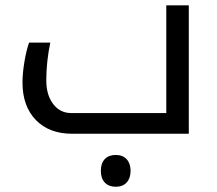

<svg xmlns="http://www.w3.org/2000/svg" viewBox="-20 -505 818 725"><path d="M252 0Q165.5 0 115.2 -52Q64.9 -104 64.9 -193.8Q64.9 -227.1 72 -270.5Q79.1 -314 89.8 -344.2H169.9Q154.8 -272 154.8 -201.2Q154.8 -146.5 180.7 -112.3Q206.5 -78.1 249 -78.1H607.9V-484.9H692.9V0ZM417 200.2Q391.1 200.2 376 184.6Q360.8 168.9 360.8 140.1Q360.8 111.3 375.7 95.7Q390.6 80.1 417 80.1Q443.8 80.1 458.5 96.4Q473.1 112.8 473.1 140.1Q473.1 167.5 458.5 183.8Q443.8 200.2 417 200.2Z"/></svg>

Font: Droid Arabic Kufi
Style: Regular
Weight: 400
Designer: Pascal Zoghbi
Foundry: Irfont.ir
Version: Version 1.00 February 28, 2013, initial release